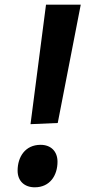

<svg xmlns="http://www.w3.org/2000/svg" viewBox="-20 -785 384 818"><path d="M324 -765H176L110 -256L226 -261ZM55 -58C55 -14 84 13 128 13C193 13 225 -38 225 -96C225 -140 197 -168 153 -168C87 -168 55 -116 55 -58Z"/></svg>

Font: Bitter
Style: Bold Italic
Weight: 700
Designer: Sol Matas
Foundry: Sol Matas
Version: Version 1.002